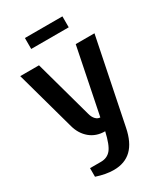

<svg xmlns="http://www.w3.org/2000/svg" viewBox="-214 -962 923 1064"><g transform="rotate(-30 247.5 -430.0)"><path d="M80 -10V-65H150Q190 -65 213.5 -93Q237 -121 255 -200Q198 -200 159 -232.5Q120 -265 105 -320L0 -700H120L222 -330Q228 -307 241 -293.5Q254 -280 270 -280L355 -700H475L365 -160Q348 -74 304.5 -32Q261 10 190 10Q140 10 80 -10ZM128 -800V-870H368V-800Z"/></g></svg>

Font: Cuprum
Style: Bold
Weight: 700
Designer: Jovanny Lemonad
Foundry: Jovanny Lemonad
Version: Version 2.000